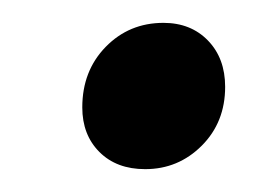

<svg xmlns="http://www.w3.org/2000/svg" viewBox="-20 -367 240 168"><path d="M52 -273Q52 -305 72.5 -326Q93 -347 123 -347Q147 -347 162 -331.5Q177 -316 177 -291Q177 -260 156.5 -239.5Q136 -219 107 -219Q82 -219 67 -234Q52 -249 52 -273Z"/></svg>

Font: Barlow Condensed Medium
Style: Italic
Weight: 500
Width: 3
Italic angle: -7°
Designer: Jeremy Tribby
Foundry: Tribby Type
Version: Version 1.408